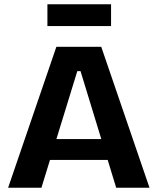

<svg xmlns="http://www.w3.org/2000/svg" viewBox="-20 -879 738 899"><path d="M18 0 244 -660H454L680 0H524L357 -546H342L174 0ZM145 -130V-228H574V-130ZM202 -757V-859H500V-757Z"/></svg>

Font: Bricolage Grotesque
Style: Bold
Weight: 700
Designer: Mathieu Triay
Foundry: Atelier Triay
Version: Version 1.001;gftools[0.9.33.dev8+g029e19f]